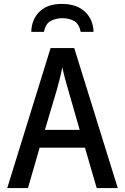

<svg xmlns="http://www.w3.org/2000/svg" viewBox="-20 -963 640 983"><path d="M17 0 239 -717H360L583 0H475L415 -207H183L123 0ZM270 -500 210 -298H388L330 -500Q323 -523 314.5 -554.5Q306 -586 299 -618Q293 -586 284.5 -554Q276 -522 270 -500ZM296 -943Q372 -943 414.5 -903.5Q457 -864 459 -800H393Q384 -844 357 -857Q330 -870 299 -870Q270 -870 242 -857Q214 -844 205 -800H140Q142 -864 182.5 -903.5Q223 -943 296 -943Z"/></svg>

Font: Noto Sans Mono Medium
Style: Regular
Weight: 500
Designer: Monotype Design Team
Foundry: Monotype Imaging Inc.
Version: Version 2.014